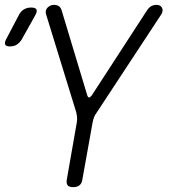

<svg xmlns="http://www.w3.org/2000/svg" viewBox="-83 -760 703 790"><path d="M6 -597Q-3 -583 -14.5 -576Q-26 -569 -42 -569Q-58 -569 -61.5 -576.5Q-65 -584 -58 -598L-6 -697Q2 -713 15 -721Q28 -729 45 -729Q63 -729 67 -721Q71 -713 62 -697ZM218 10Q201 10 195 2Q189 -6 192 -22L233 -256Q235 -267 234 -277.5Q233 -288 231 -297L106 -703Q104 -711 106 -717.5Q108 -724 113 -729Q118 -734 124.5 -737Q131 -740 138 -740Q150 -740 158.5 -735Q167 -730 171 -716L276 -368Q279 -359 283.5 -359Q288 -359 295 -368L521 -716Q530 -730 540 -735Q550 -740 562 -740Q569 -740 574.5 -737Q580 -734 583 -729Q586 -724 586 -717.5Q586 -711 582 -703L315 -297Q308 -288 304 -277.5Q300 -267 298 -256L256 -22Q254 -6 244.5 2Q235 10 218 10Z"/></svg>

Font: Maple Mono ExtraLight
Style: Italic
Weight: 275
Italic angle: -10°
Monospace: yes
Designer: subframe7536
Version: Version 7.000